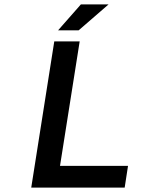

<svg xmlns="http://www.w3.org/2000/svg" viewBox="-20 -847 640 867"><path d="M242.2 -710 345.2 -827.1H470.2L335 -710ZM121.1 0 225.1 -660.2H339.8L251 -98.1H558.1L543 0Z"/></svg>

Font: Office Code Pro Medium Italic
Style: Regular
Weight: 500
Italic angle: -9°
Designer: Nathan Rutzky & Paul D. Hunt
Foundry: Adobe Systems Incorporated
Version: Version 1.004;PS 001.004;hotconv 1.0.70;makeotf.lib2.5.58329